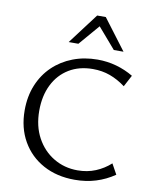

<svg xmlns="http://www.w3.org/2000/svg" viewBox="-98 -980 848 1062"><g transform="rotate(10 326.5 -449.0)"><path d="M394.9 9.4Q294.7 9.4 218.4 -32.1Q142.1 -73.6 99.3 -148.4Q56.5 -223.1 56.5 -321.5Q56.5 -400.1 82.8 -463.8Q109 -527.5 156.5 -573Q204 -618.5 267.6 -642.9Q331.3 -667.4 406.2 -667.4Q461 -667.4 511.8 -653.1Q562.6 -638.8 607.5 -612.1L573.2 -547.4Q530.5 -579.1 486 -595.3Q441.6 -611.5 389.6 -611.5Q312.7 -611.5 255.7 -576.9Q198.7 -542.3 167.5 -479.7Q136.3 -417.1 136.3 -333.5Q136.3 -246.8 171.5 -182Q206.7 -117.1 266.9 -81Q327.1 -44.8 401.5 -44.8Q456.6 -44.8 502.9 -64Q549.2 -83.2 585.5 -116.3L617.6 -58.1Q568.4 -24.5 513.4 -7.6Q458.5 9.4 394.9 9.4ZM484.3 -735.1 373.3 -863.8 360.5 -907H409L538.7 -735.1ZM230.7 -735.1 360.5 -907H409L396.7 -864.9L285.2 -735.1Z"/></g></svg>

Font: Ysabeau
Style: Bold
Weight: 700
Designer: Christian Thalmann (Catharsis Fonts)
Version: Version 2.000;gftools[0.9.27.dev2+g8671c4b]